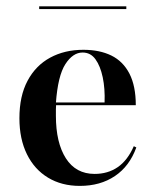

<svg xmlns="http://www.w3.org/2000/svg" viewBox="-20 -589 498 620"><path d="M237.9 11.3Q179 11.3 135.1 -15.3Q91.1 -41.9 66.9 -91.1Q42.7 -140.3 42.7 -207.3Q42.7 -279 69 -328.2Q95.2 -377.4 141.9 -402.8Q188.7 -428.2 249.2 -428.2Q301.6 -428.2 339.5 -409.7Q377.4 -391.1 398 -351.2Q418.5 -311.3 418.5 -249.2H122.6L121.8 -258.1H317.7Q319.4 -303.2 311.7 -339.5Q304 -375.8 288.3 -397.6Q272.6 -419.4 246.8 -419.4Q215.3 -419.4 191.1 -381.9Q166.9 -344.4 160.5 -256.5L161.3 -254.8Q160.5 -245.2 160.5 -235.5Q160.5 -225.8 160.5 -215.3Q160.5 -128.2 192.7 -77.8Q225 -27.4 285.5 -27.4Q328.2 -27.4 360.1 -49.2Q391.9 -71 412.1 -116.9L420.2 -112.9Q398.4 -52.4 351.2 -20.6Q304 11.3 237.9 11.3ZM106.5 -559.7V-568.5H387.9V-559.7Z"/></svg>

Font: Playfair 144pt
Style: Bold
Weight: 700
Version: Version 2.001;gftools[0.9.30]